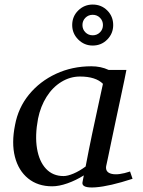

<svg xmlns="http://www.w3.org/2000/svg" viewBox="-20 -807 627 843"><path d="M331 -471Q288 -471 249.5 -447.5Q211 -424 184.5 -382Q158 -340 147 -286Q133 -212 142.5 -155Q152 -98 182 -66Q212 -34 259 -34Q277 -34 303 -45Q329 -56 356 -76Q370 -150 384.5 -219Q399 -288 411.5 -344.5Q424 -401 432 -439Q400 -471 331 -471ZM209 11Q146 11 103.5 -23.5Q61 -58 45.5 -118.5Q30 -179 46 -258Q60 -334 107.5 -392Q155 -450 226 -483Q297 -516 381 -516Q423 -516 457 -500H535Q533 -488 526 -455Q519 -422 509.5 -377Q500 -332 489.5 -283.5Q479 -235 470 -191Q461 -147 454.5 -116.5Q448 -86 446 -77Q442 -50 471 -43.5Q500 -37 551 -54L562 -22Q461 11 399.5 15.5Q338 20 342 -6Q345 -21 348 -37Q313 -15 276 -2Q239 11 209 11ZM387 -607Q350 -607 323.5 -633.5Q297 -660 297 -697Q297 -735 323.5 -761Q350 -787 387 -787Q425 -787 451 -761Q477 -735 477 -697Q477 -660 451 -633.5Q425 -607 387 -607ZM387 -652Q406 -652 419 -665Q432 -678 432 -697Q432 -716 419 -729Q406 -742 387 -742Q368 -742 355 -729Q342 -716 342 -697Q342 -678 355 -665Q368 -652 387 -652Z"/></svg>

Font: Wittgenstein-Italic Regular
Style: Italic
Weight: 400
Italic angle: -11°
Designer: Jörg Drees
Foundry: Jörg Drees
Version: Version 1.000; ttfautohint (v1.8.4.7-5d5b)